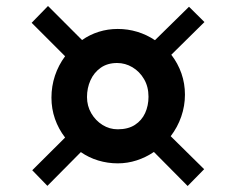

<svg xmlns="http://www.w3.org/2000/svg" viewBox="-20 -698 788 640"><path d="M197 -239.5Q175 -268 163.2 -301.8Q151.5 -335.5 151.5 -372.5Q151.5 -410.5 163.2 -445.8Q175 -481 197 -510.5L85.5 -622L140 -678L253.5 -564.5Q279 -582.5 309.2 -592Q339.5 -601.5 372.5 -601.5Q406 -601.5 437.5 -592Q469 -582.5 496.5 -564L610 -675.5L661.5 -624.5L551 -515.5Q573 -487 584.8 -453.2Q596.5 -419.5 596.5 -382.5Q596.5 -345 584.2 -309.5Q572 -274 549 -244L660.5 -134L605.5 -78L493 -191.5Q466.5 -173.5 435.8 -163.5Q405 -153.5 372.5 -153.5Q339 -153.5 307.5 -163Q276 -172.5 249.5 -191L138 -78.5L87.5 -130.5ZM372.5 -267Q407 -267 429.8 -281.8Q452.5 -296.5 463.8 -321.2Q475 -346 475 -375.5Q475 -409 460.2 -434.2Q445.5 -459.5 421.5 -473.8Q397.5 -488 370.5 -488Q338 -488 315.5 -472Q293 -456 281.5 -430.2Q270 -404.5 270 -374.5Q270 -345 284.2 -320.5Q298.5 -296 321.8 -281.5Q345 -267 372.5 -267Z"/></svg>

Font: Merriweather 60pt Black
Style: Regular
Weight: 900
Version: Version 2.100